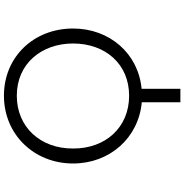

<svg xmlns="http://www.w3.org/2000/svg" viewBox="0 -750 959 1000"><g transform="rotate(-90 480.0 -249.5)"><path d="M482 -709C280 -709 129 -552 129 -349C129 -158 262 -8 448 9V210H518V8C702 -9 832 -159 832 -349C832 -553 685 -709 482 -709ZM207 -349C206 -517 317 -642 482 -642C650 -642 754 -512 754 -349C754 -182 648 -57 482 -57C316 -57 206 -181 207 -349Z"/></g></svg>

Font: altertype_V2
Style: Regular
Weight: 400
Designer: Simon Renaud
Version: Version 2.001;Glyphs 3.1.2 (3151)